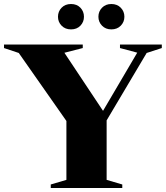

<svg xmlns="http://www.w3.org/2000/svg" viewBox="-35 -937 826 957"><path d="M58.5 -673 -15 -697.5V-715H377.5V-697.5L286 -674L478.5 -384.5L649 -674.5L563 -697.5V-715H771.5V-697.5L696 -673L496.5 -337V-40.5L574.5 -17.5V0H218V-17.5L296 -40.5V-334ZM319 -790.5Q290 -790.5 272 -809Q254 -827.5 254 -853.5Q254 -880 272 -898.5Q290 -917 319 -917Q348 -917 365.8 -898.5Q383.5 -880 383.5 -853.5Q383.5 -827.5 365.8 -809Q348 -790.5 319 -790.5ZM520 -790.5Q491.5 -790.5 473.5 -809Q455.5 -827.5 455.5 -853.5Q455.5 -880 473.5 -898.5Q491.5 -917 520 -917Q549 -917 567 -898.5Q585 -880 585 -853.5Q585 -827.5 567 -809Q549 -790.5 520 -790.5Z"/></svg>

Font: Newsreader Display
Style: Bold
Weight: 700
Designer: Hugues Gentile
Foundry: Production Type
Version: Version 1.001